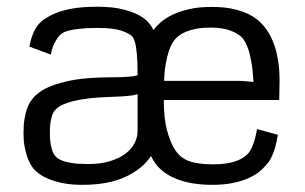

<svg xmlns="http://www.w3.org/2000/svg" viewBox="-20 -525 885 558"><path d="M127.9 -366.2 65.4 -389.6Q69.8 -412.1 76.2 -427.5Q82.5 -442.9 91.3 -453.4Q100.1 -463.9 111.3 -470.9Q122.6 -478 136.2 -484.4Q156.2 -493.7 186.8 -499.5Q217.3 -505.4 263.2 -505.4Q305.7 -505.4 335 -498.3Q364.3 -491.2 382.8 -481.2Q401.4 -471.2 411.1 -460Q420.9 -448.7 424.3 -440.4L425.3 -437.5L425.8 -438Q433.6 -448.2 446.8 -460Q460 -471.7 480.5 -481.7Q501 -491.7 529.1 -498.3Q557.1 -504.9 594.7 -504.9Q633.3 -504.9 660.6 -498.3Q688 -491.7 706.5 -481.7Q725.1 -471.7 736.6 -460.2Q748 -448.7 754.9 -438.5Q760.3 -431.2 766.6 -419.2Q772.9 -407.2 778.8 -389.2Q784.7 -371.1 788.6 -346.2Q792.5 -321.3 792.5 -288.6Q792.5 -286.1 792.2 -278.6Q792 -271 792 -262.5Q792 -253.9 791.7 -245.8Q791.5 -237.8 791.5 -234.4H456.1Q456.1 -180.2 465.3 -146.5Q474.6 -112.8 485.8 -94.2Q499 -72.3 516.1 -63Q522.9 -58.6 534.2 -55.2Q543.9 -52.2 559.6 -49.8Q575.2 -47.4 598.6 -47.4Q621.1 -47.4 636.7 -49.8Q652.3 -52.2 663.1 -55.9Q673.8 -59.6 680.4 -63.2Q687 -66.9 690.9 -69.8Q704.1 -78.6 712.4 -96.9Q720.7 -115.2 727.1 -149.9L787.6 -133.3Q783.7 -109.9 778.8 -94Q773.9 -78.1 769 -68.1Q764.2 -58.1 759.5 -52.7Q754.9 -47.4 752 -43.9Q744.6 -34.7 732.2 -24.9Q719.7 -15.1 701.2 -6.8Q682.6 1.5 656.7 6.8Q630.9 12.2 596.7 12.2Q568.8 12.2 541.7 8.1Q514.6 3.9 490.7 -5.9Q466.8 -15.6 448.2 -31.7Q429.7 -47.9 418.9 -71.8Q394 -33.7 344 -10.7Q293.9 12.2 219.7 12.2Q187.5 12.2 163.1 7.3Q138.7 2.4 121.3 -4.9Q104 -12.2 93 -20.5Q82 -28.8 76.7 -35.6Q72.8 -40.5 67.9 -49.3Q63 -58.1 58.6 -70.8Q54.2 -83.5 51.3 -100.1Q48.3 -116.7 48.3 -137.7Q48.3 -162.6 51.3 -179.7Q54.2 -196.8 58.3 -208.7Q62.5 -220.7 67.4 -228Q72.3 -235.4 76.2 -240.2Q82.5 -248 95.5 -257.6Q108.4 -267.1 130.4 -275.6Q152.3 -284.2 184.3 -290.8Q216.3 -297.4 260.7 -299.3Q282.7 -300.3 299.6 -300.3Q316.4 -300.3 330.3 -300.8Q344.2 -301.3 356.2 -302.2Q368.2 -303.2 379.9 -306.2Q379.9 -343.3 377.9 -366Q376 -388.7 372.6 -401.1Q369.1 -413.6 364.7 -418.5Q360.4 -423.3 355.5 -425.8Q352.5 -427.2 346.9 -430.2Q341.3 -433.1 331.1 -436.3Q320.8 -439.5 304.4 -441.7Q288.1 -443.8 264.2 -443.8Q231 -443.8 210.9 -441.4Q190.9 -439 179.7 -436Q167 -432.6 161.6 -428.7Q154.3 -424.3 147.9 -415.5Q142.6 -408.2 136.7 -396.2Q130.9 -384.3 127.9 -366.2ZM379.9 -144V-246.6V-251.5Q371.1 -248.5 361.6 -247.3Q352.1 -246.1 339.4 -245.1Q326.7 -244.1 308.8 -243.7Q291 -243.2 266.1 -241.7Q233.9 -239.3 211.7 -235.1Q189.5 -231 174.8 -225.8Q160.2 -220.7 151.9 -215.1Q143.6 -209.5 139.2 -204.1Q133.3 -197.3 129.2 -181.4Q125 -165.5 125 -139.2Q125 -114.7 128.7 -99.1Q132.3 -83.5 136.2 -77.6Q139.2 -72.8 144.5 -67.6Q149.9 -62.5 160.9 -58.1Q171.9 -53.7 190.2 -51Q208.5 -48.3 237.8 -48.3Q272 -48.3 298.3 -56.2Q324.7 -64 342.8 -77.1Q360.8 -90.3 370.4 -107.7Q379.9 -125 379.9 -144ZM457 -290H678.2L716.8 -287.1Q714.8 -321.8 710.4 -345.7Q706.1 -369.6 700.4 -385.3Q694.8 -400.9 688.7 -409.2Q682.6 -417.5 677.2 -421.4Q672.4 -424.8 665.3 -429Q658.2 -433.1 647.9 -436.8Q637.7 -440.4 624 -442.6Q610.4 -444.8 592.8 -444.8Q569.3 -444.8 552 -441.7Q534.7 -438.5 522.5 -433.6Q510.3 -428.7 502.7 -423.3Q495.1 -418 490.7 -413.1Q486.3 -408.2 481 -399.7Q475.6 -391.1 470.7 -376.5Q465.8 -361.8 461.9 -340.8Q458 -319.8 457 -290Z"/></svg>

Font: Metrophobic
Style: Regular
Weight: 400
Designer: vernon adams
Foundry: vernon adams
Version: Version 1.000